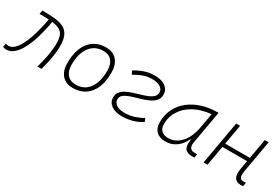

<svg xmlns="http://www.w3.org/2000/svg" viewBox="31 -1252 2865 1988"><g transform="rotate(30 1463.0 -258.0)"><path d="M405.8 0Q430.2 -80.1 444.1 -159.7Q458 -239.3 458 -298.8Q458 -357.4 445.6 -393.8Q433.1 -430.2 400.6 -449.5Q368.2 -468.8 308.1 -476.6Q296.9 -411.1 280 -342.8Q263.2 -274.4 240 -211.4Q216.8 -148.4 186.5 -98.6Q156.2 -48.8 118.7 -19.5Q81.1 9.8 35.2 9.8Q27.3 9.8 15.9 7.6Q4.4 5.4 -3.9 0.5L3.9 -42.5Q16.6 -37.6 23.9 -36.4Q31.2 -35.2 36.1 -35.2Q72.8 -35.2 103.8 -63.7Q134.8 -92.3 160.2 -139.9Q185.5 -187.5 205.3 -246.1Q225.1 -304.7 239.7 -365.5Q254.4 -426.3 263.7 -480.5Q239.7 -481.9 211.9 -482.4Q184.1 -482.9 152.3 -482.4L160.2 -527.3Q245.1 -527.8 309.3 -521.5Q373.5 -515.1 417 -492.7Q460.4 -470.2 482.4 -424.1Q504.4 -377.9 504.4 -298.8Q504.4 -251.5 497.1 -198.5Q489.7 -145.5 478.3 -94.2Q466.8 -43 454.1 0Z M831.1 9.8Q748.5 9.8 702.1 -42.5Q655.8 -94.7 655.8 -187.5Q655.8 -347.7 727.3 -437.5Q798.8 -527.3 925.8 -527.3Q1008.8 -527.3 1055.2 -474.1Q1101.6 -420.9 1101.6 -325.2Q1101.6 -167.5 1030 -78.9Q958.5 9.8 831.1 9.8ZM840.8 -35.2Q941.4 -35.2 998 -111.3Q1054.7 -187.5 1054.7 -323.7Q1054.7 -398.4 1019.3 -440.4Q983.9 -482.4 919.9 -482.4Q817.9 -482.4 760.3 -406Q702.6 -329.6 702.6 -193.8Q702.6 -119.1 739.3 -77.1Q775.9 -35.2 840.8 -35.2Z M1420.9 9.8Q1338.4 9.8 1291.3 -24.9Q1244.1 -59.6 1244.1 -117.2Q1244.1 -156.2 1265.4 -182.6Q1286.6 -209 1321.3 -227.1Q1356 -245.1 1397.7 -258.5Q1439.5 -272 1481.2 -283.9Q1522.9 -295.9 1557.6 -310.5Q1592.3 -325.2 1613.5 -346.2Q1634.8 -367.2 1634.8 -397.9Q1634.8 -437 1598.6 -459.7Q1562.5 -482.4 1501.5 -482.4Q1440.9 -482.4 1390.6 -462.2Q1340.3 -441.9 1294.9 -415.5L1273.9 -453.6Q1323.2 -485.4 1381.8 -506.3Q1440.4 -527.3 1504.9 -527.3Q1590.8 -527.3 1636.7 -491.9Q1682.6 -456.5 1682.6 -399.9Q1682.6 -359.4 1661.4 -332Q1640.1 -304.7 1605.5 -286.1Q1570.8 -267.6 1529.1 -254.2Q1487.3 -240.7 1445.6 -229Q1403.8 -217.3 1369.1 -203.4Q1334.5 -189.5 1313.2 -169.9Q1292 -150.4 1292 -121.1Q1292 -85 1325.7 -60.1Q1359.4 -35.2 1424.8 -35.2Q1487.8 -35.2 1541.7 -53Q1595.7 -70.8 1638.7 -97.2L1655.8 -59.1Q1610.8 -26.9 1546.6 -8.5Q1482.4 9.8 1420.9 9.8Z M1939.5 10.3Q1868.7 10.3 1829.8 -27.8Q1791 -65.9 1791 -135.3Q1791 -223.1 1826.2 -294.7Q1861.3 -366.2 1924.8 -417Q1988.3 -467.8 2074.2 -495.1Q2160.2 -522.5 2261.2 -522.5H2270L2200.2 -126Q2192.9 -85.4 2208.3 -62.7Q2223.6 -40 2258.3 -40H2292.5L2284.7 4.9H2261.7Q2193.8 4.9 2170.7 -29.5Q2147.5 -64 2160.6 -138.7H2153.3Q2120.1 -66.9 2064.7 -28.3Q2009.3 10.3 1939.5 10.3ZM1946.8 -34.7Q2032.7 -34.7 2097.7 -105.5Q2162.6 -176.3 2185.1 -306.2L2214.8 -474.6Q2099.6 -463.4 2015.1 -418Q1930.7 -372.6 1884.3 -300.5Q1837.9 -228.5 1837.9 -137.7Q1837.9 -88.9 1866.7 -61.8Q1895.5 -34.7 1946.8 -34.7Z M2392.1 0 2483.4 -517.6H2530.3L2488.3 -280.8H2783.7L2825.7 -517.6H2871.6L2805.2 -141.6Q2795.4 -85.9 2804 -60.5Q2812.5 -35.2 2846.7 -35.2Q2860.8 -35.2 2877.9 -37.6L2869.6 8.3Q2856 9.8 2840.3 9.8Q2788.1 9.8 2766.4 -25.6Q2744.6 -61 2758.3 -136.7L2775.9 -236.8H2481L2439 0Z"/></g></svg>

Font: Cascadia Mono PL ExtraLight
Style: Italic
Weight: 200
Italic angle: -10°
Monospace: yes
Designer: Aaron Bell
Foundry: Saja Typeworks
Version: Version 2404.023; ttfautohint (v1.8.4)